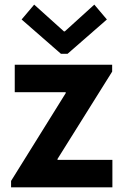

<svg xmlns="http://www.w3.org/2000/svg" viewBox="-20 -800 528 820"><path d="M27.3 -27.3 260.7 -402.3V-406.2H43V-523.4H459V-494.1L225.6 -121.1V-117.2H460V0H27.3ZM252.9 -666H256.8L382.8 -780.3L436.5 -716.8L268.6 -570.3H240.2L72.3 -716.8L126 -780.3Z"/></svg>

Font: Reddit Sans Strawberry
Style: Bold
Weight: 700
Designer: Stephen Hutchings
Foundry: Reddit
Version: Version 1.013